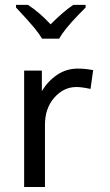

<svg xmlns="http://www.w3.org/2000/svg" viewBox="-20 -764 448 784"><path d="M297.4 -483.9Q329.1 -483.9 360.4 -477.5L349.6 -400.9Q313.5 -408.7 292.5 -408.7Q239.7 -408.7 201.7 -365.2Q163.6 -321.8 163.6 -254.9V-0.5H78.6V-475.6H150.9V-392.1Q175.3 -432.6 213.1 -458.3Q251 -483.9 297.4 -483.9ZM45.4 -744.1H94.2Q142.1 -712.9 186.5 -664.6Q241.2 -719.2 279.3 -744.1H329.6V-733.4L301.8 -705.1Q241.2 -642.6 221.7 -606H151.9Q142.1 -623 120.6 -649.7Q99.1 -676.3 45.4 -733.4Z"/></svg>

Font: XL-Viking
Style: Regular
Weight: 400
Foundry: Ascender Corporation
Version: Version 1.10 March 23, 2015